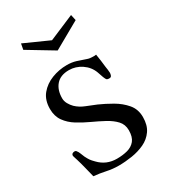

<svg xmlns="http://www.w3.org/2000/svg" viewBox="-182 -828 811 918"><g transform="rotate(-30 223.0 -369.0)"><path d="M414 -143Q414 -98 394 -69.5Q374 -41 342 -26Q310 -11 272 -5Q234 1 198 1Q165 1 132.5 -6Q100 -13 67 -16Q60 -43 53.5 -70Q47 -97 39 -123Q38 -126 34.5 -137Q31 -148 31 -149Q31 -157 36 -160.5Q41 -164 48 -164Q55 -164 58 -159Q64 -152 68.5 -140Q73 -128 77 -119Q85 -103 91 -94.5Q97 -86 110 -73Q149 -32 207 -32Q239 -32 265.5 -39Q292 -46 308 -65.5Q324 -85 324 -122Q324 -154 304 -175.5Q284 -197 252.5 -214Q221 -231 186 -247Q151 -263 119.5 -282.5Q88 -302 68 -330Q48 -358 48 -398Q48 -447 73.5 -478Q99 -509 139 -524.5Q179 -540 222 -540Q250 -540 272.5 -533Q295 -526 320 -517Q328 -514 336 -513Q344 -512 352 -512Q357 -512 361 -512Q365 -512 369 -513Q372 -495 374.5 -476.5Q377 -458 379 -439Q380 -432 381.5 -422.5Q383 -413 383 -405Q383 -398 380 -390.5Q377 -383 368 -383Q361 -383 356.5 -384.5Q352 -386 349 -393Q344 -403 340.5 -414.5Q337 -426 333 -436Q320 -471 288 -492.5Q256 -514 219 -514Q172 -514 148 -486.5Q124 -459 124 -413Q124 -397 132.5 -382Q141 -367 152 -356Q173 -336 201.5 -325Q230 -314 256 -303Q290 -288 326.5 -267Q363 -246 388.5 -216Q414 -186 414 -143ZM367 -705 220 -622 79 -707 85 -739 221 -678 360 -737Z"/></g></svg>

Font: Kaisei Opti
Style: Regular
Weight: 400
Designer: Font-Kai, 金井和夫
Foundry: KAZUO KANAI
Version: Version 5.003